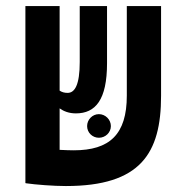

<svg xmlns="http://www.w3.org/2000/svg" viewBox="-20 -606 626 635"><path d="M197.8 9.3C444.8 9.3 512.7 -98.6 512.7 -289.1V-585.9H399.4V-289.6C399.4 -161.1 342.3 -108.9 224.1 -108.9C212.9 -108.9 195.8 -109.4 177.2 -110.4V-247.6C190.9 -237.8 208.5 -231 231 -231C295.9 -231 334 -275.9 334 -397V-585.9H243.7V-400.9C243.7 -325.7 227.5 -298.8 203.6 -298.8C192.9 -298.8 184.6 -301.3 177.2 -306.2V-585.9H64V-0.5H64.9V0C99.1 4.9 157.7 9.3 197.8 9.3ZM307.1 -150.4C328.6 -150.4 346.7 -167.5 346.7 -189C346.7 -210.4 328.6 -228.5 307.1 -228.5C285.6 -228.5 268.1 -210.4 268.1 -189C268.1 -167.5 285.6 -150.4 307.1 -150.4Z"/></svg>

Font: Cascadia Mono SemiBold
Style: Regular
Weight: 600
Monospace: yes
Designer: Aaron Bell
Foundry: Saja Typeworks
Version: Version 2404.023